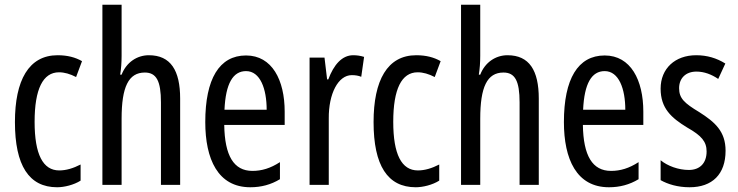

<svg xmlns="http://www.w3.org/2000/svg" viewBox="-20 -780 3113 810"><path d="M221 10C251 10 292 0 320 -18V-86C289 -70 259 -61 230 -61C161 -61 126 -129 126 -266C126 -404 161 -475 229 -475C252 -475 276 -468 301 -455L326 -522C298 -538 265 -547 223 -547C101 -547 43 -441 43 -265C43 -82 102 10 221 10Z M493 -545V-760H412V0H493V-279C493 -413 522 -474 591 -474C640 -474 659 -438 659 -348V0H740V-364C740 -483 700 -547 608 -547C558 -547 513 -517 493 -465H487C491 -489 493 -516 493 -545Z M1018 -546C905 -546 846 -447 846 -265C846 -109 899 10 1036 10C1082 10 1123 -1 1161 -24V-96C1121 -70 1084 -59 1045 -59C966 -59 928 -123 926 -253H1181V-309C1181 -442 1128 -546 1018 -546ZM1018 -480C1078 -480 1105 -405 1105 -317H927C932 -428 963 -480 1018 -480Z M1470 -547C1423 -547 1388 -507 1365 -445H1360L1349 -537H1286V0H1367V-280C1366 -385 1407 -463 1464 -463C1479 -463 1492 -461 1504 -456L1516 -540C1500 -545 1485 -547 1470 -547Z M1734 10C1764 10 1805 0 1833 -18V-86C1802 -70 1772 -61 1743 -61C1674 -61 1639 -129 1639 -266C1639 -404 1674 -475 1742 -475C1765 -475 1789 -468 1814 -455L1839 -522C1811 -538 1778 -547 1736 -547C1614 -547 1556 -441 1556 -265C1556 -82 1615 10 1734 10Z M2006 -545V-760H1925V0H2006V-279C2006 -413 2035 -474 2104 -474C2153 -474 2172 -438 2172 -348V0H2253V-364C2253 -483 2213 -547 2121 -547C2071 -547 2026 -517 2006 -465H2000C2004 -489 2006 -516 2006 -545Z M2531 -546C2418 -546 2359 -447 2359 -265C2359 -109 2412 10 2549 10C2595 10 2636 -1 2674 -24V-96C2634 -70 2597 -59 2558 -59C2479 -59 2441 -123 2439 -253H2694V-309C2694 -442 2641 -546 2531 -546ZM2531 -480C2591 -480 2618 -405 2618 -317H2440C2445 -428 2476 -480 2531 -480Z M3041 -144C3041 -226 2996 -265 2930 -307C2867 -345 2845 -365 2845 -408C2845 -450 2873 -478 2918 -478C2951 -478 2982 -466 3010 -447L3040 -512C3003 -535 2963 -547 2917 -547C2828 -547 2767 -491 2767 -406C2767 -323 2812 -283 2879 -242C2939 -208 2961 -183 2961 -141C2961 -92 2933 -63 2886 -63C2842 -63 2796 -80 2767 -104V-20C2797 -3 2839 10 2889 10C2985 10 3041 -45 3041 -144Z"/></svg>

Font: Noto Sans Gurmukhi UI ExtraCondensed
Style: Regular
Weight: 400
Width: 2
Designer: Jelle Bosma - Monotype Design Team
Foundry: Monotype Imaging Inc.
Version: Version 2.004